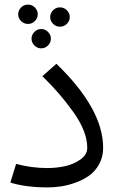

<svg xmlns="http://www.w3.org/2000/svg" viewBox="-20 -800 515 834"><path d="M102 -780Q119 -780 131.5 -767.5Q144 -755 144 -738Q144 -721 131.5 -708.5Q119 -696 102 -696Q84 -696 71.5 -708.5Q59 -721 59 -738Q59 -755 71.5 -767.5Q84 -780 102 -780ZM240 -768Q258 -768 270.5 -755.5Q283 -743 283 -726Q283 -709 270.5 -696.5Q258 -684 240 -684Q223 -684 210.5 -696.5Q198 -709 198 -726Q198 -743 210.5 -755.5Q223 -768 240 -768ZM129.5 -661.5Q142 -674 159 -674Q176 -674 188.5 -661.5Q201 -649 201 -632Q201 -615 188.5 -602.5Q176 -590 159 -590Q142 -590 129.5 -602.5Q117 -615 117 -632Q117 -649 129.5 -661.5ZM186 14Q92 14 25 -7L50 -88Q117 -70 186 -70Q224 -70 261.5 -78Q299 -86 329 -107Q359 -128 359 -158Q359 -228 299.5 -312Q240 -396 164 -469L225 -523Q428 -327 428 -158Q428 -118 410.5 -86.5Q393 -55 366.5 -36.5Q340 -18 306 -6Q272 6 242.5 10Q213 14 186 14Z"/></svg>

Font: FiraGO Book
Style: Regular
Weight: 350
Designer: bBox Type
Foundry: bBox Type GmbH
Version: Version 1.001;PS 001.001;hotconv 1.0.88;makeotf.lib2.5.64775